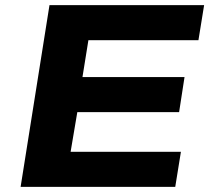

<svg xmlns="http://www.w3.org/2000/svg" viewBox="-20 -725 812 745"><path d="M60 0 172 -705H772L750 -569H323L300 -426H696L675 -290H280L254 -136H682L660 0Z"/></svg>

Font: Nunito Sans 10pt Expanded ExtraBold
Style: Italic
Weight: 800
Width: 7
Italic angle: -9°
Designer: Vernon Adams
Foundry: Vernon Adams
Version: Version 3.101;gftools[0.9.27]